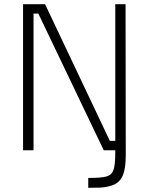

<svg xmlns="http://www.w3.org/2000/svg" viewBox="-20 -717 709 916"><path d="M401 132Q463 132 488 125Q513 118 521.5 93.5Q530 69 530 7V0H475L163 -652H140V0H90V-697H195L504 -45H530V-697H579L580 20Q580 78 569.5 110.5Q559 143 534 158.5Q509 174 461 178L401 179Z"/></svg>

Font: Cairo Light
Style: Regular
Weight: 300
Designer: Mohamed Gaber, the designers of Titillium
Foundry: Kief Type Foundry
Version: Version 2.009; ttfautohint (v1.5.33-1714) -l 8 -r 50 -G 200 